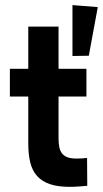

<svg xmlns="http://www.w3.org/2000/svg" viewBox="-20 -726 403 752"><path d="M252.8 5.8Q270.5 5.8 289.1 4.4Q307.8 3 321.8 1.8L321 -107.3Q310 -106 299.1 -105.5Q288.3 -105 279.5 -105Q257.5 -105 244 -110.1Q230.5 -115.3 222.9 -125.1Q215.3 -135 212.3 -149.8Q209.3 -164.5 209.3 -183.5V-621.8H90.7V-164.5Q90.7 -121.5 98.5 -89.8Q106.2 -58 125.1 -36.8Q144 -15.5 175.2 -4.9Q206.5 5.8 252.8 5.8ZM18.7 -348H318.5V-456.5H18.7ZM263.8 -506.7 327.8 -507.7 363 -698.2 263.8 -706Z"/></svg>

Font: Tilda Sans VF
Style: Regular
Weight: 400
Designer: ParaType Ltd
Foundry: ParaType Ltd
Version: Version 1.010